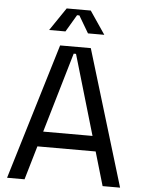

<svg xmlns="http://www.w3.org/2000/svg" viewBox="-59 -939 731 985"><g transform="rotate(5 306.0 -446.0)"><path d="M15 0 227 -700H385L597 0H507L456 -174H156L105 0ZM179 -252H433L312 -664H300ZM164 -774 244 -892H368L448 -774H364L312 -862H300L248 -774Z"/></g></svg>

Font: Space Mono
Style: Regular
Weight: 400
Monospace: yes
Designer: Colophon Foundry + Benjamin Critton
Foundry: Colophon Foundry & Benjamin Critton
Version: Version 1.003; ttfautohint (v1.8.4.7-5d5b)